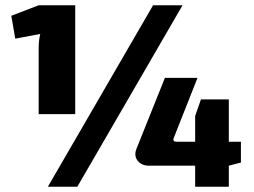

<svg xmlns="http://www.w3.org/2000/svg" viewBox="-20 -710 964 730"><path d="M127 -276V-525Q127 -557 133 -581L38 -563L23 -650L127 -690H266V-276ZM674 -690 274 0H162L562 -690ZM896 -92 850 -80V0H722V-80H547Q518 -80 503 -99.5Q488 -119 500 -147L607 -414H731L640 -184Q636 -171 652 -171H722V-269L744 -332H850V-171H896Z"/></svg>

Font: Exo 2.0 Extra Bold
Style: Regular
Weight: 800
Designer: Natanael Gama
Version: Version 1.001;PS 001.001;hotconv 1.0.70;makeotf.lib2.5.58329